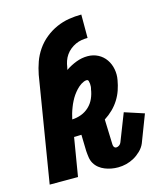

<svg xmlns="http://www.w3.org/2000/svg" viewBox="-111 -817 762 904"><g transform="rotate(-15 270.0 -365.0)"><path d="M353 5Q336 5 320 2Q304 -1 289 -7Q274 -13 261.5 -23Q249 -33 241 -46.5Q233 -60 230.5 -76.5Q228 -93 227 -109L225 -188Q217 -188 210 -187.5Q203 -187 195 -187Q194 -187 192 -187Q190 -187 189 -187L158 0H20L104 -513Q110 -544 120.5 -573.5Q131 -603 149.5 -630Q168 -657 194 -678Q220 -699 249.5 -712Q279 -725 309.5 -730Q340 -735 371 -735V-621Q356 -621 341 -618.5Q326 -616 312 -609.5Q298 -603 285.5 -593Q273 -583 264 -570Q255 -557 250 -542.5Q245 -528 243 -513L240 -500Q265 -517 292.5 -527.5Q320 -538 348 -538Q376 -538 399 -526Q422 -514 436.5 -493Q451 -472 456 -445.5Q461 -419 456 -393Q452 -369 444 -345.5Q436 -322 422.5 -300.5Q409 -279 390.5 -261Q372 -243 350 -229L354 -113Q354 -113 354 -112.5Q354 -112 354 -112V-111Q354 -107 354.5 -103Q355 -99 356.5 -96Q358 -93 361 -90.5Q364 -88 368 -88Q376 -88 383 -93Q390 -98 393 -106L445 -239L540 -208L489 -75Q481 -56 465 -40.5Q449 -25 431 -15Q413 -5 393 0Q373 5 353 5ZM202 -269Q225 -270 246.5 -278Q268 -286 285 -302Q302 -318 311.5 -339.5Q321 -361 324 -383Q326 -389 326.5 -396Q327 -403 326.5 -409.5Q326 -416 324 -423Q322 -430 315 -430Q308 -430 301 -427Q294 -424 287.5 -420Q281 -416 275.5 -411Q270 -406 264.5 -400.5Q259 -395 254.5 -389Q250 -383 245.5 -377Q241 -371 237.5 -364.5Q234 -358 230.5 -351.5Q227 -345 224 -338Q221 -331 218.5 -324.5Q216 -318 213.5 -311Q211 -304 209 -297Q207 -290 205.5 -283Q204 -276 202 -269Z"/></g></svg>

Font: Iosevka Slab Heavy
Style: Italic
Weight: 900
Italic angle: -9°
Monospace: yes
Designer: Belleve Invis
Foundry: Belleve Invis
Version: Version 11.1.0; ttfautohint (v1.8.3)